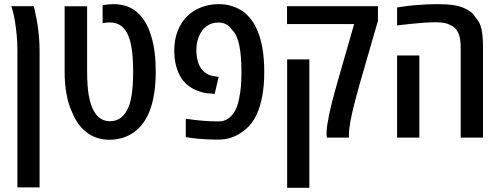

<svg xmlns="http://www.w3.org/2000/svg" viewBox="-20 -660 2400 921"><path d="M63.5 238.8V-418.5Q63.5 -455.1 60.1 -491.2Q56.6 -527.3 51.8 -557.6Q46.9 -587.9 41.5 -606.4Q39.6 -612.3 37.8 -618.2Q36.1 -624 34.2 -630.4H141.1Q144 -622.1 146.5 -612.1Q148.9 -602.1 150.9 -590.8Q155.8 -569.3 160.2 -540.3Q164.6 -511.2 167.2 -479.7Q169.9 -448.2 169.9 -418.5V238.8Z M504.9 10.3Q438 10.3 391.1 -28.8Q370.6 -44.9 354.2 -68.4Q337.9 -91.8 325.7 -122.1Q308.1 -159.2 299.1 -208.5Q290 -257.8 290 -316.4V-629.9H397.9V-316.9Q397.9 -247.6 406.2 -200.4Q414.6 -153.3 431.6 -125Q446.3 -100.1 465.3 -89.4Q484.4 -78.6 507.8 -78.6Q533.7 -78.6 553 -90.6Q572.3 -102.5 586.4 -126.5Q604 -154.8 611.3 -202.4Q618.7 -250 618.7 -316.4Q618.7 -379.4 611.6 -427.5Q604.5 -475.6 587.9 -504.4Q573.2 -529.8 553.2 -541Q533.2 -552.2 510.3 -552.2Q501.5 -552.7 492.4 -551.8Q483.4 -550.8 472.2 -548.8V-635.3Q485.4 -637.7 499.8 -638.9Q514.2 -640.1 525.9 -640.1Q559.1 -640.1 588.6 -629.9Q618.2 -619.6 642.1 -597.2Q662.1 -578.6 678.5 -550.8Q694.8 -522.9 705.1 -486.8Q716.3 -452.6 721.7 -409.2Q727.1 -365.7 727.1 -315.4Q727.1 -263.2 720.5 -218Q713.9 -172.9 701.7 -138.2Q688.5 -100.1 668.2 -72Q647.9 -43.9 623.5 -26.4Q597.2 -7.3 567.1 1.5Q537.1 10.3 504.9 10.3Z M1022.5 9.8Q999 9.8 973.4 8.5Q947.8 7.3 925.5 5.1Q903.3 2.9 889.2 0.5L871.1 -2.4V-90.3Q914.1 -84 952.6 -80.8Q991.2 -77.6 1029.8 -77.6Q1051.3 -77.6 1068.8 -87.6Q1086.4 -97.7 1100.1 -116.7Q1110.4 -130.9 1117.2 -149.9Q1124 -168.9 1127.4 -189.9Q1133.3 -216.3 1135.7 -246.8Q1138.2 -277.3 1138.2 -313Q1138.2 -355 1135.5 -387.2Q1132.8 -419.4 1127 -446.8Q1122.1 -468.8 1114 -486.6Q1106 -504.4 1093.8 -516.1Q1080.1 -536.1 1064.2 -543.9Q1048.3 -551.8 1028.8 -551.8Q1002.4 -551.8 982.4 -541.3Q962.4 -530.8 950.7 -514.2Q936.5 -495.1 929.2 -470.9Q921.9 -446.8 921.9 -420.4Q921.9 -392.1 928.7 -367.2Q935.5 -342.3 947.8 -327.6Q958.5 -314.5 974.1 -305.2Q989.7 -295.9 1011.2 -293.9L1028.8 -291L1009.8 -209.5L990.2 -211.4Q964.4 -212.4 939.9 -220.2Q915.5 -228 897.5 -239.3Q883.3 -248 870.8 -260Q858.4 -272 849.1 -286.1Q834.5 -309.1 825.2 -342.5Q815.9 -376 815.9 -418Q815.9 -469.2 832 -510.7Q848.1 -552.2 876.5 -580.6Q906.7 -610.4 945.8 -625.2Q984.9 -640.1 1027.3 -640.1Q1064.5 -640.1 1094.2 -630.4Q1124 -620.6 1146.5 -604.5Q1166.5 -589.8 1184.8 -566.2Q1203.1 -542.5 1215.8 -511.2Q1231 -475.6 1239.3 -426Q1247.6 -376.5 1247.6 -314.9Q1247.6 -250.5 1238 -199.2Q1228.5 -147.9 1211.4 -111.3Q1196.8 -79.6 1175.8 -56.9Q1154.8 -34.2 1131.8 -20.5Q1112.3 -7.3 1085.7 1.2Q1059.1 9.8 1022.5 9.8Z M1548.3 0Q1547.9 -2.9 1547.1 -7.6Q1546.4 -12.2 1546.4 -20Q1546.4 -38.6 1550 -62.3Q1553.7 -85.9 1559.1 -112.3Q1564.9 -139.6 1571.3 -164.8Q1577.6 -189.9 1584.5 -214.8Q1591.3 -239.7 1598.6 -265.6L1678.7 -544.4H1356.9V-630.4H1793V-560.5L1704.6 -254.4Q1699.7 -236.3 1694.1 -216.1Q1688.5 -195.8 1683.6 -176.8Q1678.7 -157.7 1674.8 -142.6Q1670.9 -126 1667 -108.4Q1663.1 -90.8 1660.2 -73.7Q1657.2 -56.6 1655.5 -41.7Q1653.8 -26.9 1653.8 -15.6V0ZM1357.4 240.7V-375H1463.9V240.7Z M2189.9 0V-434.6Q2189.9 -478.5 2177.5 -504.2Q2165 -529.8 2138.2 -540.5Q2125.5 -547.9 2108.4 -550.5Q2091.3 -553.2 2068.4 -553.2Q2039.6 -553.2 1997.3 -549.8Q1955.1 -546.4 1884.8 -538.1V-624Q1902.8 -627.4 1923.1 -629.9Q1943.4 -632.3 1966.3 -634.8Q1999.5 -637.7 2026.6 -638.9Q2053.7 -640.1 2075.7 -640.1Q2123 -640.1 2153.3 -635.7Q2183.6 -631.3 2207.5 -620.6Q2225.6 -612.8 2238.8 -602.3Q2252 -591.8 2261.2 -576.2Q2283.2 -552.7 2290 -518.8Q2296.9 -484.9 2296.9 -434.6V0ZM1884.8 0V-394H1991.7V0Z"/></svg>

Font: Open Sans
Style: Regular
Weight: 600
Width: 3
Foundry: Ascender Corporation
Version: Version 1.000